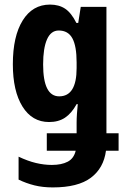

<svg xmlns="http://www.w3.org/2000/svg" viewBox="-20 -577 540 837"><path d="M198 -557Q237 -557 264 -539Q291 -521 313 -477H321L332 -547H444V4H497V80H442Q432 156 376 198Q320 240 210 240Q166 240 130 231Q94 222 61 206V106Q101 125 136.5 133.5Q172 142 206 142Q248 142 275 128Q302 114 310 80H184V4H314V-43Q314 -60 315.5 -82Q317 -104 319 -123H314Q292 -83 263.5 -64Q235 -45 194 -45Q120 -45 78 -112.5Q36 -180 36 -297Q36 -419 79 -488Q122 -557 198 -557ZM236 -444Q202 -444 185 -405.5Q168 -367 168 -296Q168 -157 238 -157Q314 -157 314 -280V-305Q314 -376 295.5 -410Q277 -444 236 -444Z"/></svg>

Font: Noto Sans ExtraCondensed
Style: Bold
Weight: 700
Width: 2
Designer: Monotype Design Team
Foundry: Monotype Imaging Inc.
Version: Version 2.013; ttfautohint (v1.8.4.7-5d5b)